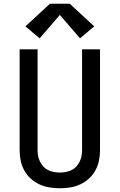

<svg xmlns="http://www.w3.org/2000/svg" viewBox="-20 -999 640 1027"><path d="M300 8Q272 8 244 3.5Q216 -1 190.5 -13Q165 -25 144 -44Q123 -63 109.5 -88Q96 -113 90.5 -140.5Q85 -168 85 -196V-735H181V-196Q181 -180 184 -164.5Q187 -149 194 -134.5Q201 -120 212 -108Q223 -96 237.5 -89Q252 -82 268 -79Q284 -76 300 -76Q316 -76 332 -79Q348 -82 362.5 -89Q377 -96 388 -108Q399 -120 406 -134.5Q413 -149 416 -164.5Q419 -180 419 -196V-735H515V-196Q515 -168 509.5 -140.5Q504 -113 490.5 -88Q477 -63 456 -44Q435 -25 409.5 -13Q384 -1 356 3.5Q328 8 300 8ZM192 -794 116 -858 247 -979H353L484 -858L408 -794L300 -919Z"/></svg>

Font: Iosevka Curly Medium Extended
Style: Regular
Weight: 500
Width: 7
Monospace: yes
Designer: Belleve Invis
Foundry: Belleve Invis
Version: Version 11.1.0; ttfautohint (v1.8.3)